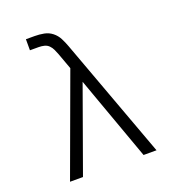

<svg xmlns="http://www.w3.org/2000/svg" viewBox="-133 -841 866 947"><g transform="rotate(-20 300.0 -367.5)"><path d="M73 0 266 -526 235 -611Q230 -624 224 -637Q218 -650 208 -660Q198 -670 184 -673.5Q170 -677 155 -677H109V-735H155Q179 -735 203 -730.5Q227 -726 246 -711Q265 -696 276 -674.5Q287 -653 295 -631L527 0H459L300 -442L141 0Z"/></g></svg>

Font: Iosevka Aile Light
Style: Regular
Weight: 300
Designer: Belleve Invis
Foundry: Belleve Invis
Version: Version 27.3.5; ttfautohint (v1.8.4)